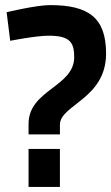

<svg xmlns="http://www.w3.org/2000/svg" viewBox="-20 -733 436 753"><path d="M396 -523C396 -664 327 -713 176 -713C122 -713 6 -685 6 -685L20 -573C20 -573 121 -593 171 -593C254 -593 271 -567 271 -509C271 -392 92 -381 92 -247V-206H215V-244C215 -322 396 -345 396 -523ZM92 0H215V-149H92Z"/></svg>

Font: TitilliumText22L
Style: 800 wt
Weight: 800
Designer: Campivisivi
Foundry: Campivisivi
Version: 1.000